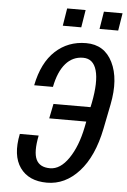

<svg xmlns="http://www.w3.org/2000/svg" viewBox="-60 -934 651 986"><g transform="rotate(5 265.5 -441.0)"><path d="M358.9 -721.7Q453.1 -721.7 495.1 -636.7Q537.1 -551.8 510.7 -418.9L485.4 -292Q456.1 -146.5 384.8 -68.4Q313.5 9.8 219.7 9.8Q125.5 9.8 81.1 -52.7Q36.6 -115.2 59.6 -227.5H156.7Q139.6 -141.6 157.7 -103.5Q175.8 -65.4 229 -65.4Q282.2 -65.4 325.2 -128.4Q368.2 -191.4 388.2 -291L394 -320.3H203.1L218.3 -396H409.2L414.1 -418.9Q435.5 -528.3 418.9 -586.9Q402.3 -645.5 349.6 -645.5Q295.9 -645.5 259.8 -604Q223.6 -562.5 208 -482.9H111.3Q134.8 -600.6 200.2 -661.1Q265.6 -721.7 358.9 -721.7ZM326.2 -800.3H231L245.6 -890.6H340.8ZM516.6 -800.3H420.4L435.1 -890.6H531.2Z"/></g></svg>

Font: RobotoCondensed-Italic
Style: Italic
Weight: 400
Designer: Google
Version: Version 1.200311; 2013